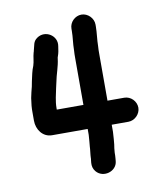

<svg xmlns="http://www.w3.org/2000/svg" viewBox="-77 -669 694 802"><g transform="rotate(-10 269.5 -268.0)"><path d="M271 -553V-545C271 -516 266 -492 266 -463C265 -453 265 -440 265 -425V-231H152V-237C152 -268 160 -295 165 -321L170 -343C176 -376 189 -406 193 -441C193 -444 194 -446 195 -449C200 -462 202 -476 204 -491C212 -535 161 -567 124 -541C105 -528 107 -512 100 -489C100 -487 99 -485 98 -482C93 -465 93 -446 87 -428C79 -410 75 -387 70 -365L66 -344C61 -327 59 -314 55 -297L51 -265C50 -255 50 -246 50 -237V-202C50 -164 75 -129 114 -129H265V-104C264 -95 264 -86 263 -77L261 -55C261 -44 257 -20 257 -8C257 -5 257 -2 256 3L255 13C254 27 257 39 266 50C294 84 353 67 357 24L358 13C359 4 359 -4 359 -12C359 -21 362 -40 363 -46L365 -68C366 -79 366 -89 367 -99V-129H438C465 -129 489 -153 489 -180C489 -207 466 -231 438 -231H367V-425C367 -440 367 -452 368 -462C368 -488 373 -518 373 -545V-553C373 -580 349 -604 322 -604C295 -604 271 -581 271 -553Z"/></g></svg>

Font: Electronic
Style: UltBlk
Weight: 500
Version: Version 1.011